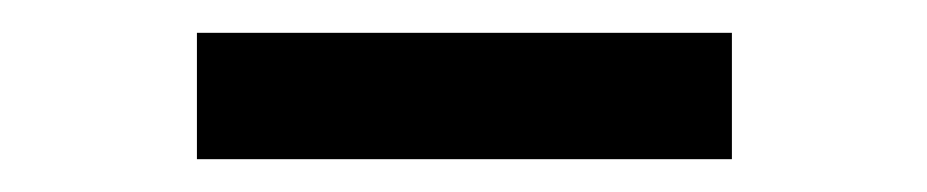

<svg xmlns="http://www.w3.org/2000/svg" viewBox="-20 -688 565 117"><path d="M100 -668H426V-591H100Z"/></svg>

Font: Cabin SemiBold
Style: Regular
Weight: 600
Designer: Pablo Impallari
Foundry: Pablo Impallari. http://www.impallari.com Igino Marini. http://www.ikern.com
Version: Version 2.001